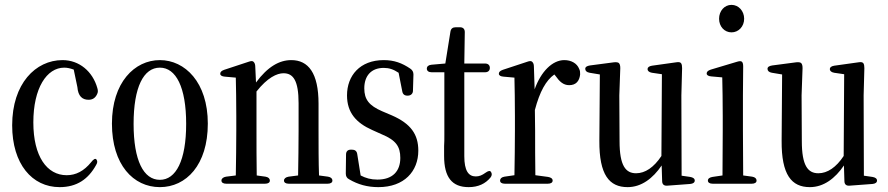

<svg xmlns="http://www.w3.org/2000/svg" viewBox="-20 -768 3650 789"><path d="M225 1C296 1 343 -32 375 -90C381 -100 381 -106 376 -113C372 -118 364 -114 355 -102C325 -65 292 -48 254 -48C173 -48 117 -125 117 -265C117 -406 172 -490 244 -490C257 -490 269 -487 283 -482L298 -410C301 -373 318 -358 344 -358C361 -358 372 -366 379 -381C383 -389 383 -396 380 -406C361 -474 306 -521 237 -521C126 -521 30 -424 30 -253C30 -94 112 1 225 1Z M637 1C745 1 834 -90 834 -260C834 -430 740 -521 637 -521C533 -521 440 -429 440 -260C440 -91 528 1 637 1ZM529 -259C529 -410 570 -490 637 -490C703 -490 745 -410 745 -259C745 -108 703 -29 637 -29C570 -29 529 -108 529 -259Z M890 -26C890 -18 897 -13 910 -13H1069C1082 -13 1089 -18 1089 -26C1089 -34 1083 -40 1071 -42L1035 -47C1034 -100 1034 -179 1034 -231V-392C1079 -449 1118 -467 1145 -467C1185 -467 1207 -437 1207 -344V-231C1207 -177 1206 -100 1205 -47L1166 -42C1154 -40 1147 -34 1147 -26C1147 -18 1154 -13 1167 -13H1326C1339 -13 1346 -18 1346 -26C1346 -34 1340 -40 1328 -42L1291 -47C1289 -99 1289 -177 1289 -231V-342C1289 -468 1247 -521 1177 -521C1128 -521 1080 -494 1032 -429L1029 -494C1029 -504 1026 -510 1022 -514C1018 -518 1012 -518 1001 -514L901 -481C890 -477 885 -472 885 -465C885 -458 892 -454 904 -453L949 -449C950 -402 951 -356 951 -291V-231C951 -180 950 -100 949 -47L909 -42C897 -40 890 -34 890 -26Z M1535 1C1641 1 1699 -64 1699 -149C1699 -216 1668 -260 1590 -294L1550 -311C1497 -334 1477 -359 1477 -405C1477 -456 1505 -489 1557 -489C1579 -489 1597 -483 1618 -469L1633 -393C1635 -381 1642 -375 1654 -375H1656C1668 -375 1677 -383 1677 -395L1679 -462C1679 -472 1675 -480 1666 -486C1632 -509 1600 -521 1557 -521C1459 -521 1406 -457 1406 -376C1406 -305 1444 -263 1509 -234L1549 -216C1607 -192 1625 -166 1625 -119C1625 -64 1593 -30 1531 -30C1504 -30 1483 -36 1462 -47L1448 -135C1446 -148 1438 -153 1426 -153H1422C1409 -153 1402 -146 1402 -133L1401 -55C1401 -44 1405 -36 1415 -31C1451 -10 1489 1 1535 1Z M1906 1C1945 1 1975 -13 1996 -39C2002 -47 2002 -54 1998 -61C1994 -68 1986 -66 1975 -58C1961 -48 1950 -43 1935 -43C1905 -43 1888 -67 1888 -126V-471H1973C1986 -471 1993 -478 1993 -489C1993 -500 1986 -507 1973 -507H1888L1890 -636C1890 -649 1883 -656 1870 -656H1853C1841 -656 1833 -651 1831 -638L1810 -507L1753 -502C1741 -501 1734 -495 1734 -486C1734 -477 1741 -471 1754 -471H1806V-214C1806 -196 1806 -182 1805 -168V-127C1805 -40 1837 1 1906 1Z M2035 -26C2035 -18 2042 -13 2055 -13H2231C2244 -13 2251 -18 2251 -26C2251 -34 2244 -39 2232 -41L2180 -48C2179 -102 2179 -180 2179 -231L2178 -316C2198 -392 2224 -438 2258 -462L2263 -456C2279 -433 2295 -418 2319 -418C2347 -418 2361 -435 2364 -462C2364 -471 2364 -477 2360 -485C2351 -508 2327 -521 2299 -521C2250 -521 2203 -474 2177 -401L2174 -494C2174 -505 2171 -510 2167 -514C2163 -518 2157 -518 2146 -514L2046 -481C2035 -477 2030 -472 2030 -465C2030 -458 2037 -454 2049 -453L2094 -449C2095 -402 2096 -356 2096 -291V-231C2096 -180 2095 -101 2094 -48L2053 -42C2041 -40 2035 -34 2035 -26Z M2559 1C2616 1 2663 -35 2699 -88L2701 -24C2701 -10 2709 -4 2722 -5L2816 -12C2828 -13 2835 -18 2835 -26C2835 -34 2828 -39 2816 -41L2781 -46L2780 -376L2783 -488C2783 -497 2782 -503 2779 -508C2776 -512 2770 -514 2759 -512L2659 -498C2647 -496 2641 -491 2641 -484C2641 -477 2647 -471 2659 -469L2700 -463L2698 -127C2667 -80 2631 -56 2594 -56C2551 -56 2526 -87 2526 -188L2525 -376L2529 -488C2529 -499 2527 -504 2524 -508C2521 -512 2513 -513 2503 -512L2404 -499C2392 -497 2385 -493 2385 -485C2385 -477 2391 -471 2403 -469L2445 -462L2443 -190C2442 -49 2484 1 2559 1Z M2889 -26C2889 -18 2896 -13 2909 -13H3069C3082 -13 3089 -18 3089 -26C3089 -34 3083 -40 3071 -42L3034 -47L3033 -231V-376L3034 -495C3034 -506 3032 -511 3029 -514C3025 -518 3018 -517 3008 -514L2901 -482C2889 -478 2884 -473 2884 -466C2884 -459 2891 -455 2903 -454L2948 -450C2949 -404 2950 -355 2950 -290V-231L2949 -47L2908 -41C2896 -39 2889 -34 2889 -26ZM2935 -691C2935 -659 2957 -635 2986 -635C3015 -635 3038 -659 3038 -691C3038 -723 3015 -748 2986 -748C2957 -748 2935 -723 2935 -691Z M3308 1C3365 1 3412 -35 3448 -88L3450 -24C3450 -10 3458 -4 3471 -5L3565 -12C3577 -13 3584 -18 3584 -26C3584 -34 3577 -39 3565 -41L3530 -46L3529 -376L3532 -488C3532 -497 3531 -503 3528 -508C3525 -512 3519 -514 3508 -512L3408 -498C3396 -496 3390 -491 3390 -484C3390 -477 3396 -471 3408 -469L3449 -463L3447 -127C3416 -80 3380 -56 3343 -56C3300 -56 3275 -87 3275 -188L3274 -376L3278 -488C3278 -499 3276 -504 3273 -508C3270 -512 3262 -513 3252 -512L3153 -499C3141 -497 3134 -493 3134 -485C3134 -477 3140 -471 3152 -469L3194 -462L3192 -190C3191 -49 3233 1 3308 1Z"/></svg>

Font: 寒蝉锦书宋 CompactLight
Style: Bold
Weight: 400
Width: 4
Designer: 寒蝉锦书宋{Warren} 思源宋体{Ryoko NISHIZUKA 西塚涼子 (kana & ideographs); Frank Grießhammer (Latin, Greek & Cyrillic); Wenlong ZHANG 
Foundry: Adobe & ChillType
Version: Version 2.000;Glyphs 3.1.1 (3135)